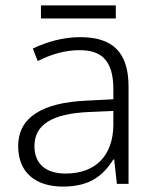

<svg xmlns="http://www.w3.org/2000/svg" viewBox="-20 -678 576 708"><path d="M407 -658H131V-610H407ZM276 -541C212 -541 151 -523 101 -499L119 -453C170 -478 219 -493 274 -493C355 -493 398 -454 398 -349V-312L301 -307C135 -300 47 -245 47 -139C47 -43 110 10 212 10C311 10 360 -30 398 -90H401L411 0H454V-358C454 -485 396 -541 276 -541ZM308 -265 398 -269V-217C397 -105 333 -38 222 -38C150 -38 107 -73 107 -139C107 -219 173 -259 308 -265Z"/></svg>

Font: Noto Sans Sinhala UI Light
Style: Regular
Weight: 300
Designer: Jelle Bosma - Monotype Design Team
Foundry: Monotype Imaging Inc.
Version: Version 2.006